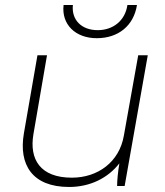

<svg xmlns="http://www.w3.org/2000/svg" viewBox="-20 -740 655 764"><path d="M255 4C338 4 409 -31 455 -90C449 -54 446 -21 446 0H476L568 -520H530L473 -201C455 -95 369 -33 266 -33C140 -33 96 -106 113 -206L167 -520H129L75 -209C54 -86 107 4 255 4ZM365 -588C450 -588 512 -637 525 -720H487C478 -657 429 -620 369 -620C303 -620 264 -662 270 -720H233C224 -643 280 -588 365 -588Z"/></svg>

Font: Fixel Display 20240404 ExLight
Style: Italic
Weight: 200
Italic angle: -10°
Designer: AlfaBravo + MacPaw
Foundry: Kyrylo Tkachov, Marchela Mozhyna, Serhii Makarenko, Maria Weinstein, Zakhar Kryvoshyya
Version: Version 1.211;Glyphs 3.2 (3225)